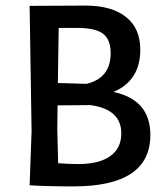

<svg xmlns="http://www.w3.org/2000/svg" viewBox="-20 -663 594 687"><path d="M286 -643Q379 -643 430.5 -602.5Q482 -562 482 -485Q482 -375 386 -334Q518 -306 518 -180Q518 4 243 4Q148 4 87 0H86L93 -193L86 -642H87ZM258 -563H190L187 -366L290 -363Q376 -384 376 -473Q376 -521 349 -542Q322 -563 258 -563ZM185 -202 188 -79Q227 -76 260 -76Q334 -76 374 -104Q414 -132 414 -186Q414 -272 303 -287L186 -286Z"/></svg>

Font: Alegreya Sans Medium
Style: Regular
Weight: 500
Designer: Juan Pablo del Peral
Foundry: Huerta Tipografica
Version: Version 2.007